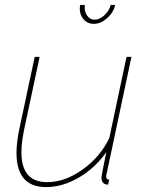

<svg xmlns="http://www.w3.org/2000/svg" viewBox="-20 -750 591 780"><path d="M430 -730H448Q441 -699 415 -676Q389 -653 361 -653Q336 -653 320 -671Q304 -689 304 -715Q304 -720 306 -730H325Q324 -726 324 -719Q324 -699 335.5 -684.5Q347 -670 364 -670Q384 -670 403.5 -687.5Q423 -705 430 -730ZM47 -129Q47 -172 59 -228L121 -519H141L79 -228Q67 -172 67 -131Q67 -10 172 -10Q243 -10 314.5 -60.5Q386 -111 424 -189L494 -519H514L418 -67Q417 -61 415 -52.5Q413 -44 412 -39.5Q411 -35 411 -34Q411 -20 424 -20L419 0Q413 0 407 -2Q392 -8 392 -29Q392 -36 412 -132Q366 -67 300 -28.5Q234 10 167 10Q47 10 47 -129Z"/></svg>

Font: Raleway-v4020 Thin
Style: Italic
Weight: 250
Italic angle: -12°
Designer: Matt McInerney, Pablo Impallari, Rodrigo Fuenzalida
Foundry: Matt McInerney, Pablo Impallari, Rodrigo Fuenzalida
Version: Version 4.020;PS 004.020;hotconv 1.0.88;makeotf.lib2.5.64775